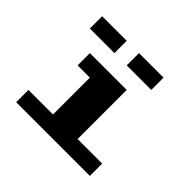

<svg xmlns="http://www.w3.org/2000/svg" viewBox="-191 -1254 1382 1382"><g transform="rotate(45 500.0 -562.5)"><path d="M125 -875V-1000H375V-875ZM500 -875V-1000H750V-875ZM125 -125V-250H375V-625H250V-750H625V-250H875V-125Z"/></g></svg>

Font: Press Start 2P
Style: Regular
Weight: 400
Designer: CodeMan38
Foundry: CodeMan38
Version: Version 3.000